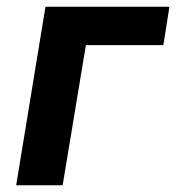

<svg xmlns="http://www.w3.org/2000/svg" viewBox="-20 -550 540 570"><path d="M28 0 115 -530H483L465 -416H235L166 0Z"/></svg>

Font: Iosevka Curly Heavy Oblique
Style: Regular
Weight: 900
Italic angle: -9°
Monospace: yes
Designer: Belleve Invis
Foundry: Belleve Invis
Version: Version 11.1.0; ttfautohint (v1.8.3)